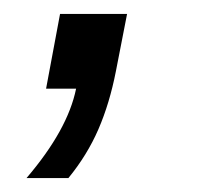

<svg xmlns="http://www.w3.org/2000/svg" viewBox="-20 -127 318 275"><path d="M18 128Q77 59 89 0H46L66 -107H162L146 -25Q137 21 121 58Q105 95 78 128Z"/></svg>

Font: Libra Sans Modern
Style: Italic
Weight: 400
Italic angle: -12°
Foundry: Stefan Peev, Context Ltd
Version: Version 1.000